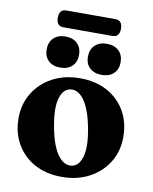

<svg xmlns="http://www.w3.org/2000/svg" viewBox="-88 -850 740 928"><g transform="rotate(10 282.0 -386.0)"><path d="M285 -473.5Q361 -473.5 418.2 -442.5Q475.5 -411.5 507.2 -356.5Q539 -301.5 539 -229.5Q539 -160.5 506 -106.2Q473 -52 414.2 -20.2Q355.5 11.5 278.5 11.5Q202.5 11.5 145.5 -19.5Q88.5 -50.5 56.5 -105.5Q24.5 -160.5 24.5 -232.5Q24.5 -301 57.5 -355.5Q90.5 -410 149.2 -441.8Q208 -473.5 285 -473.5ZM319 -50.5Q354 -57.5 367.2 -106.8Q380.5 -156 363 -246Q345 -337 314 -378Q283 -419 245.5 -412Q210.5 -405 197.2 -356Q184 -307 201.5 -216Q219 -125 250.5 -84.2Q282 -43.5 319 -50.5ZM180 -507.5Q143.5 -507.5 122 -527.8Q100.5 -548 100.5 -583.5Q100.5 -618.5 122 -639.2Q143.5 -660 180 -660Q217 -660 238.2 -639.2Q259.5 -618.5 259.5 -583.5Q259.5 -548.5 238.2 -528Q217 -507.5 180 -507.5ZM383 -507.5Q346.5 -507.5 324.8 -527.8Q303 -548 303 -583.5Q303 -618.5 324.8 -639.2Q346.5 -660 383 -660Q420.5 -660 442 -639.2Q463.5 -618.5 463.5 -583.5Q463.5 -548.5 442 -528Q420.5 -507.5 383 -507.5ZM127 -743Q127 -784.5 161.5 -784.5H402.5Q437 -784.5 437 -743Q437 -702 402.5 -702H161.5Q127 -702 127 -743Z"/></g></svg>

Font: Fraunces 72pt Soft
Style: Bold
Weight: 700
Version: Version 1.000;[b76b70a41]